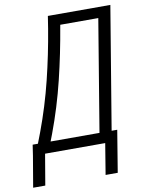

<svg xmlns="http://www.w3.org/2000/svg" viewBox="-127 -804 800 1044"><g transform="rotate(-10 273.0 -282.0)"><path d="M370 171H437L475 -60H444L556 -735H211L200 -665Q177 -527 143.5 -390.5Q110 -254 60 -120L37 -60H8L-1 0H398ZM377 -60H107L122 -99Q174 -238 208.5 -380Q243 -522 267 -665L269 -676H479ZM-30 171H37L66 0H-1Z"/></g></svg>

Font: Iosevka Sparkle Light
Style: Italic
Weight: 300
Italic angle: -9°
Designer: Belleve Invis
Foundry: Belleve Invis
Version: Version 4.5.0; ttfautohint (v1.8.3)